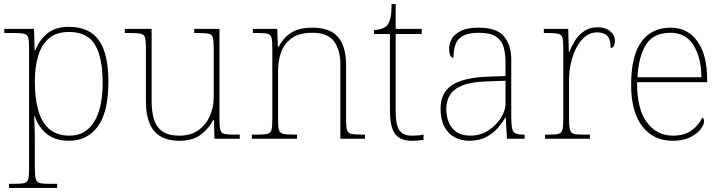

<svg xmlns="http://www.w3.org/2000/svg" viewBox="-20 -677 3525 937"><path d="M24 240V220H55Q85 220 99.5 216Q114 212 118 195.5Q122 179 122 142V-442Q122 -477 118 -492.5Q114 -508 98 -512Q82 -516 45 -516H1V-536H146L149 -432H153Q170 -479 209.5 -512.5Q249 -546 316 -546Q416 -546 462.5 -480.5Q509 -415 509 -278Q509 -130 457.5 -60Q406 10 317 10Q253 10 211.5 -21Q170 -52 149 -111H147Q147 -103 147.5 -88Q148 -73 149 -48.5Q150 -24 150 13V142Q150 179 154.5 195.5Q159 212 173 216Q187 220 217 220H259V240ZM320 -15Q397 -15 439 -82Q481 -149 481 -273Q481 -395 444 -458Q407 -521 317 -521Q255 -521 218.5 -489.5Q182 -458 166 -403Q150 -348 150 -279Q150 -199 166.5 -139.5Q183 -80 220.5 -47.5Q258 -15 320 -15Z M855 10Q773 10 732.5 -37.5Q692 -85 692 -184V-442Q692 -477 688 -492.5Q684 -508 668 -512Q652 -516 615 -516H589V-536H720V-181Q720 -134 731 -96Q742 -58 771.5 -36.5Q801 -15 855 -15Q911 -15 948 -41.5Q985 -68 1004 -110.5Q1023 -153 1023 -202V-442Q1023 -477 1019 -492.5Q1015 -508 999 -512Q983 -516 946 -516H928V-536H1051V-94Q1051 -60 1055 -44Q1059 -28 1073.5 -24Q1088 -20 1118 -20H1150V0H1027L1024 -91H1020Q1001 -52 961.5 -21Q922 10 855 10Z M1209 0V-20H1232Q1269 -20 1285 -24Q1301 -28 1305 -43.5Q1309 -59 1309 -94V-442Q1309 -477 1305 -492.5Q1301 -508 1286.5 -512Q1272 -516 1242 -516H1214V-536H1333L1336 -449H1340Q1360 -485 1384 -505Q1408 -525 1437.5 -533.5Q1467 -542 1504 -542Q1590 -542 1629.5 -496.5Q1669 -451 1669 -357V-94Q1669 -59 1673 -43.5Q1677 -28 1693.5 -24Q1710 -20 1746 -20H1761V0H1641V-365Q1641 -432 1610.5 -474.5Q1580 -517 1504 -517Q1439 -517 1402.5 -490Q1366 -463 1351.5 -421Q1337 -379 1337 -334V-94Q1337 -59 1341 -43.5Q1345 -28 1361.5 -24Q1378 -20 1414 -20H1430V0Z M1990 10Q1932 10 1907.5 -24Q1883 -58 1883 -141V-511H1805V-531Q1826 -531 1841.5 -536.5Q1857 -542 1867 -551Q1877 -560 1884 -584Q1891 -608 1891 -657H1911V-536H2038V-511H1911V-132Q1911 -68 1929 -41.5Q1947 -15 1989 -15Q2006 -15 2018.5 -16Q2031 -17 2047 -20V5Q2031 8 2017.5 9Q2004 10 1990 10Z M2271 10Q2232 10 2200 -6.5Q2168 -23 2149 -58Q2130 -93 2130 -146Q2130 -225 2186.5 -262Q2243 -299 2364 -303L2447 -306V-371Q2447 -414 2438 -446.5Q2429 -479 2401 -498Q2373 -517 2316 -517Q2267 -517 2240 -502.5Q2213 -488 2203 -460.5Q2193 -433 2193 -395Q2183 -395 2177.5 -406Q2172 -417 2172 -441Q2172 -462 2184 -485.5Q2196 -509 2227.5 -525.5Q2259 -542 2316 -542Q2404 -542 2439.5 -499.5Q2475 -457 2475 -386V-110Q2475 -73 2478.5 -53.5Q2482 -34 2494 -27Q2506 -20 2533 -20H2540V0H2454L2448 -104H2446Q2435 -83 2412.5 -56Q2390 -29 2355 -9.5Q2320 10 2271 10ZM2275 -15Q2324 -15 2362.5 -40Q2401 -65 2424 -101Q2447 -137 2447 -170V-283L2361 -280Q2283 -278 2239 -261Q2195 -244 2176.5 -214.5Q2158 -185 2158 -145Q2158 -111 2169.5 -81.5Q2181 -52 2207 -33.5Q2233 -15 2275 -15Z M2640 0V-20H2662Q2692 -20 2706.5 -24Q2721 -28 2725 -44.5Q2729 -61 2729 -98V-442Q2729 -477 2725 -492.5Q2721 -508 2705 -512Q2689 -516 2652 -516H2634V-536H2753L2756 -424H2758Q2770 -453 2787.5 -480.5Q2805 -508 2832 -526Q2859 -544 2897 -544Q2935 -544 2958 -524.5Q2981 -505 2981 -476Q2981 -463 2976 -453Q2971 -443 2960 -443Q2960 -472 2952.5 -488.5Q2945 -505 2930 -512Q2915 -519 2892 -519Q2863 -519 2838 -500Q2813 -481 2795 -448Q2777 -415 2767 -372.5Q2757 -330 2757 -284V-98Q2757 -61 2761.5 -44.5Q2766 -28 2780 -24Q2794 -20 2824 -20H2859V0Z M3262 10Q3169 10 3114.5 -60.5Q3060 -131 3060 -262Q3060 -404 3110 -473Q3160 -542 3253 -542Q3336 -542 3383.5 -475.5Q3431 -409 3431 -290V-276H3089Q3088 -146 3136.5 -80.5Q3185 -15 3263 -15Q3320 -15 3355 -40.5Q3390 -66 3407 -103Q3412 -100 3414 -96Q3416 -92 3416 -85Q3416 -68 3398.5 -45.5Q3381 -23 3347 -6.5Q3313 10 3262 10ZM3403 -300Q3402 -397 3364 -457Q3326 -517 3252 -517Q3168 -517 3132 -458Q3096 -399 3091 -300Z"/></svg>

Font: Noto Serif Armenian Thin
Style: Regular
Weight: 250
Version: Version 2.007